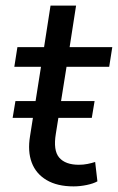

<svg xmlns="http://www.w3.org/2000/svg" viewBox="-20 -655 420 684"><path d="M242 9Q184 9 146 -13.5Q108 -36 93 -76Q78 -116 87 -170L126 -417H31L42 -487H137L160 -635H251L228 -487H380L369 -417H217L179 -179Q169 -119 191 -93.5Q213 -68 261 -68Q277 -68 292 -71Q307 -74 319 -78L327 -9Q313 -1 289 4Q265 9 242 9ZM25 -235 35 -295H317L307 -235Z"/></svg>

Font: Nunito Sans 12pt ExtraLight 12pt Medium
Style: Italic
Weight: 500
Italic angle: -9°
Version: Version 3.101;gftools[0.9.27]